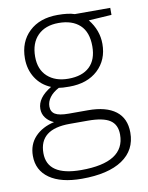

<svg xmlns="http://www.w3.org/2000/svg" viewBox="-87 -604 697 906"><g transform="rotate(-10 261.5 -150.5)"><path d="M502.9 -530.8V-497.1L393.1 -490.2Q437 -435.5 437 -370.1Q437 -293.5 386 -245.8Q335 -198.2 249 -198.2Q212.9 -198.2 198.2 -201.2Q169.4 -186 154.3 -165.5Q139.2 -145 139.2 -122.1Q139.2 -96.7 158.4 -85Q177.7 -73.2 223.1 -73.2H315.9Q402.3 -73.2 448.2 -38.3Q494.1 -3.4 494.1 64.9Q494.1 148.9 426 194.6Q357.9 240.2 231.9 240.2Q131.8 240.2 76.9 201.7Q22 163.1 22 94.2Q22 39.6 55.9 3.4Q89.8 -32.7 147.9 -45.9Q124 -56.2 109.6 -75Q95.2 -93.8 95.2 -118.2Q95.2 -171.4 163.1 -211.9Q116.7 -231 90.8 -271.7Q64.9 -312.5 64.9 -365.2Q64.9 -444.8 115.5 -492.9Q166 -541 252 -541Q304.2 -541 333 -530.8ZM73.2 89.8Q73.2 199.2 235.8 199.2Q444.8 199.2 444.8 65.9Q444.8 18.1 412.1 -3.4Q379.4 -24.9 306.2 -24.9H219.2Q73.2 -24.9 73.2 89.8ZM113.8 -365.2Q113.8 -303.7 151.1 -269.8Q188.5 -235.8 251 -235.8Q317.4 -235.8 352.8 -269.5Q388.2 -303.2 388.2 -367.2Q388.2 -435.1 351.8 -469Q315.4 -502.9 250 -502.9Q186.5 -502.9 150.1 -466.6Q113.8 -430.2 113.8 -365.2Z"/></g></svg>

Font: TypoPRO Open Sans
Style: Regular
Weight: 300
Foundry: Ascender Corporation
Version: Version 1.10